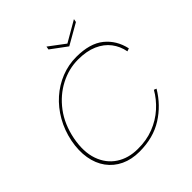

<svg xmlns="http://www.w3.org/2000/svg" viewBox="-234 -1054 1226 1226"><g transform="rotate(-45 379.5 -440.5)"><path d="M67 -350Q83 -429 120.5 -494.5Q158 -560 211.5 -607.5Q265 -655 330.5 -681Q396 -707 467 -707Q589 -707 656 -653Q723 -599 743 -508L723 -501Q713 -555 681 -597Q649 -639 594.5 -663Q540 -687 463 -687Q379 -687 301 -646.5Q223 -606 166.5 -531Q110 -456 89 -350Q69 -245 95.5 -169.5Q122 -94 183.5 -53.5Q245 -13 329 -13Q407 -12 472.5 -37.5Q538 -63 588 -108Q638 -153 669 -208L686 -201Q630 -107 540 -50Q450 7 325 7Q254 7 199 -19Q144 -45 109 -93Q74 -141 63 -206.5Q52 -272 67 -350ZM627 -888 623 -866 483 -786 375 -866 379 -888 487 -807Z"/></g></svg>

Font: Albert Sans Thin
Style: Italic
Weight: 250
Italic angle: -11.25°
Designer: Andreas Rasmussen
Foundry: a.Foundry
Version: Version 1.025